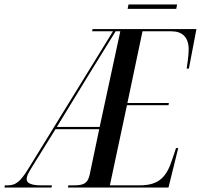

<svg xmlns="http://www.w3.org/2000/svg" viewBox="-77 -845 905 865"><path d="M498 -805H717L721 -825H502ZM-57 0H155L157 -10H107C65 -10 43 -20 43 -37C43 -51 49 -63 65 -89L173 -263H370L327 -58C318 -18 300 -10 254 -10H231L229 0H682L726 -178H716L700 -130C674 -48 640 -10 552 -10H418L495 -371H682L684 -381H497L565 -704H695C741 -704 773 -681 773 -622C773 -593 766 -550 764 -536H774L808 -714H340L338 -704H432L52 -87C13 -23 -8 -10 -43 -10H-55ZM179 -273 335 -528C373 -589 398 -630 444 -704H465L372 -273Z"/></svg>

Font: Noto Serif Display ExtraCondensed Medium
Style: Italic
Weight: 500
Width: 2
Italic angle: -12°
Designer: Monotype Design Team
Foundry: Monotype Imaging Inc.
Version: Version 2.009